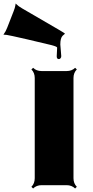

<svg xmlns="http://www.w3.org/2000/svg" viewBox="-107 -1057 530 1096"><path d="M216.8 -735.4 219.2 -785.2Q219.2 -791 185.5 -799.8Q151.9 -808.6 47.6 -832.5Q-56.6 -856.4 -68.4 -857.7Q-80.1 -858.9 -83.7 -858.9Q-87.4 -858.9 -87.4 -859.6Q-87.4 -860.4 -84.5 -863.8Q-75.2 -875.5 -65.9 -898.9L-29.3 -992.7Q-21 -1013.7 -19.5 -1025.4Q-18.1 -1037.1 -17.6 -1037.1Q-17.1 -1037.1 -14.2 -1033.7Q-2.4 -1021.5 19 -1009.3L229 -887.2Q263.7 -866.7 263.7 -865.2Q263.7 -863.8 259.5 -860.8Q255.4 -857.9 250.5 -853Q237.3 -839.8 237.3 -803.2L242.7 -736.8Q242.7 -729 238.5 -724.4Q234.4 -719.7 229 -719.7Q216.8 -719.7 216.8 -735.4ZM272.9 0H130.9Q101.1 0 82 19L72.3 9.3Q91.3 -9.8 91.3 -39.6V-611.8Q91.3 -641.6 72.3 -660.6L82 -669.9Q100.6 -651.4 130.9 -651.4H272.9Q303.2 -651.4 321.8 -669.9L331.5 -660.6Q312.5 -641.6 312.5 -611.8V-39.6Q312.5 -9.8 331.5 9.3L321.8 19Q302.7 0 272.9 0Z"/></svg>

Font: Nosifer Caps
Style: Regular
Weight: 800
Version: Version 001.002